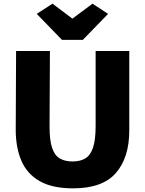

<svg xmlns="http://www.w3.org/2000/svg" viewBox="-20 -1022 793 1050"><path d="M380 8Q265 8 196 -32Q127 -72 96.5 -144Q66 -216 66 -312L68 -743H253L251 -334Q250.5 -256 264.8 -213.8Q279 -171.5 307.2 -155.2Q335.5 -139 377 -139Q419 -139 447 -156Q475 -173 489 -215.5Q503 -258 503 -334V-743H687V-309Q687 -160 613.8 -76Q540.5 8 380 8ZM319 -804 181 -946 267 -1002 376 -920 486 -1002 571 -946 433 -804Z"/></svg>

Font: Koeln Type Sans ExtraBold
Style: Regular
Weight: 800
Designer: Eben Sorkin
Foundry: Eben Sorkin
Version: Version 2.001